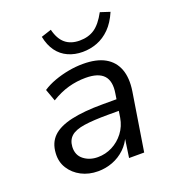

<svg xmlns="http://www.w3.org/2000/svg" viewBox="-130 -807 836 919"><g transform="rotate(-20 287.5 -348.0)"><path d="M214 9Q167 9 129.5 -10.5Q92 -30 70.5 -64Q49 -98 52 -142Q55 -194 87 -225Q119 -256 183 -270.5Q247 -285 344 -285H426L417 -229H351Q275 -229 228.5 -222Q182 -215 160.5 -196Q139 -177 137 -143Q135 -101 164.5 -78Q194 -55 236 -55Q275 -55 309.5 -72.5Q344 -90 368.5 -122Q393 -154 400 -196L418 -313Q428 -373 401 -402.5Q374 -432 309 -432Q264 -432 221 -420Q178 -408 134 -381L112 -442Q139 -460 173.5 -472.5Q208 -485 245.5 -492Q283 -499 320 -499Q389 -499 431.5 -475Q474 -451 491 -405.5Q508 -360 498 -295L451 0H374L390 -109H395Q380 -71 352 -44.5Q324 -18 288.5 -4.5Q253 9 214 9ZM340 -553Q300 -553 266.5 -568Q233 -583 211 -613Q189 -643 180 -688L232 -705Q244 -656 272 -632.5Q300 -609 345 -609Q390 -609 421.5 -630.5Q453 -652 481 -704L530 -688Q509 -639 479.5 -609.5Q450 -580 414.5 -566.5Q379 -553 340 -553Z"/></g></svg>

Font: Nunito Sans 10pt
Style: Italic
Weight: 400
Italic angle: -9°
Designer: Vernon Adams
Foundry: Vernon Adams
Version: Version 3.101;gftools[0.9.27]